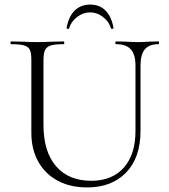

<svg xmlns="http://www.w3.org/2000/svg" viewBox="-20 -806 737 839"><path d="M487 -613Q484 -613 484 -619Q484 -625 487 -625L529 -624Q563 -622 584 -622Q602 -622 632 -624L673 -625Q675 -625 675 -619Q675 -613 673 -613Q632 -613 613 -590.5Q594 -568 594 -520V-234Q594 -117 531 -52Q468 13 361 13Q287 13 232 -16.5Q177 -46 147 -100Q117 -154 117 -225V-544Q117 -574 110.5 -588Q104 -602 85.5 -607.5Q67 -613 28 -613Q26 -613 26 -619Q26 -625 28 -625L76 -624Q118 -622 143 -622Q170 -622 212 -624L258 -625Q261 -625 261 -619Q261 -613 258 -613Q219 -613 201 -607Q183 -601 176.5 -586.5Q170 -572 170 -542V-260Q170 -143 225 -79.5Q280 -16 379 -16Q470 -16 521 -73.5Q572 -131 572 -233V-520Q572 -568 551.5 -590.5Q531 -613 487 -613ZM271 -684Q280 -734 306.5 -760Q333 -786 374 -786Q415 -786 441 -760Q467 -734 476 -684Q477 -681 471.5 -680Q466 -679 465 -682Q457 -711 430.5 -731.5Q404 -752 374 -752Q343 -752 316.5 -731.5Q290 -711 282 -682Q281 -679 275.5 -680Q270 -681 271 -684Z"/></svg>

Font: Cormorant SC Light
Style: Regular
Weight: 300
Designer: Christian Thalmann (Catharsis Fonts)
Foundry: Catharsis Fonts
Version: Version 4.000